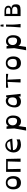

<svg xmlns="http://www.w3.org/2000/svg" viewBox="3112 -3912 1012 7276"><g transform="rotate(-90 3618.0 -274.0)"><path d="M331 14Q213 14 147 -62Q80 -138 80 -273Q80 -408 147 -484Q213 -560 331 -560Q448 -560 515 -484Q582 -408 582 -273Q582 -138 515 -62Q448 14 331 14ZM331 -141Q410 -141 445 -167Q487 -200 487 -289Q487 -382 445 -438Q403 -494 331 -494Q259 -494 217 -439Q175 -384 175 -289Q175 -200 217 -167Q251 -141 331 -141Z M1245 0H1125L1138 -486H846L856 0H743L742 -550L1234 -547V-486Z M2002 -315 1569 -287Q1569 -141 1775 -119Q1830 -113 1872.5 -120Q1915 -127 1973 -152V-28Q1875 14 1772 14Q1640 14 1559 -62.5Q1478 -139 1478 -268Q1483 -405 1559 -492.5Q1635 -580 1757 -580Q1848 -573 1913.5 -508Q1979 -443 2002 -315ZM1582 -364 1902 -395Q1881 -521 1757 -513Q1683 -508 1632.5 -462Q1582 -416 1582 -364Z M2480 -82 2437 204 2308 212 2388 -237 2372 -532H2462L2480 -457Q2536 -556 2655 -553Q2756 -550 2817.5 -477.5Q2879 -405 2879 -283Q2879 -201 2857 -135.5Q2835 -70 2783 -27.5Q2731 15 2655 15Q2593 15 2546.5 -10Q2500 -35 2480 -82ZM2791 -302Q2785 -473 2668 -473Q2603 -473 2554.5 -425.5Q2506 -378 2506 -302Q2506 -224 2553 -179Q2600 -134 2673 -134Q2741 -134 2767.5 -176Q2794 -218 2791 -302Z M3409 14Q3287 14 3226 -71.5Q3165 -157 3193 -312Q3233 -534 3403 -558Q3520 -574 3573 -489L3571 -547H3642L3699 0H3599V-82Q3571 -35 3521 -10.5Q3471 14 3409 14ZM3397 -138Q3443 -138 3476 -150.5Q3509 -163 3526 -180Q3543 -197 3552 -222Q3561 -247 3563 -263Q3565 -279 3565 -299Q3565 -353 3553 -390Q3541 -427 3519 -444Q3497 -461 3475 -467.5Q3453 -474 3424 -474Q3374 -474 3327 -427Q3280 -380 3267 -286Q3257 -214 3285 -176Q3313 -138 3397 -138Z M4130 0 4152 -495 3932 -469V-552H4456V-469L4236 -495L4259 0Z M4867 14Q4749 14 4683 -62Q4616 -138 4616 -273Q4616 -408 4683 -484Q4749 -560 4867 -560Q4984 -560 5051 -484Q5118 -408 5118 -273Q5118 -138 5051 -62Q4984 14 4867 14ZM4867 -141Q4946 -141 4981 -167Q5023 -200 5023 -289Q5023 -382 4981 -438Q4939 -494 4867 -494Q4795 -494 4753 -439Q4711 -384 4711 -289Q4711 -200 4753 -167Q4787 -141 4867 -141Z M5523 -82 5480 204 5351 212 5431 -237 5415 -532H5505L5523 -457Q5579 -556 5698 -553Q5799 -550 5860.5 -477.5Q5922 -405 5922 -283Q5922 -201 5900 -135.5Q5878 -70 5826 -27.5Q5774 15 5698 15Q5636 15 5589.5 -10Q5543 -35 5523 -82ZM5834 -302Q5828 -473 5711 -473Q5646 -473 5597.5 -425.5Q5549 -378 5549 -302Q5549 -224 5596 -179Q5643 -134 5716 -134Q5784 -134 5810.5 -176Q5837 -218 5834 -302Z M6242 -646 6257 -760H6317L6332 -646ZM6217 0Q6220 -47 6226.5 -132.5Q6233 -218 6236.5 -267.5Q6240 -317 6243 -395Q6246 -473 6246 -551H6326Q6313 -233 6349 0Z M6646 0V-610H6839Q6933 -610 6983.5 -574Q7034 -538 7039 -472Q7042 -421 7015.5 -390.5Q6989 -360 6943 -353Q7026 -340 7061 -297.5Q7096 -255 7093 -166Q7090 -66 7036.5 -33Q6983 0 6868 0ZM6730 -390H6854Q6914 -390 6940.5 -407.5Q6967 -425 6967 -463Q6967 -549 6854 -549H6730ZM6730 -118H6864Q7000 -118 7000 -219Q7000 -228 6999.5 -235Q6999 -242 6996.5 -248Q6994 -254 6992.5 -258Q6991 -262 6987 -267Q6983 -272 6980.5 -274Q6978 -276 6972.5 -281.5Q6967 -287 6964 -290Q6939 -317 6864 -317H6730Z"/></g></svg>

Font: OpenDyslexic
Style: Regular
Weight: 400
Designer: Abbie Gonzalez
Version: Version 0.920;hotconv 1.0.109;makeotfexe 2.5.65596